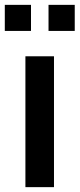

<svg xmlns="http://www.w3.org/2000/svg" viewBox="-31 -771 328 791"><path d="M191.4 0V-539.1H73.7V0ZM96.7 -643.6V-751H-11.2V-643.6ZM276.9 -643.6V-751H168.9V-643.6Z"/></svg>

Font: Winston Medium
Style: Regular
Weight: 500
Designer: Vernon Adams, Kim Jin-seong, David Berlow, Cristiano Sobral
Foundry: The Winston Project Authors
Version: Version 3.004